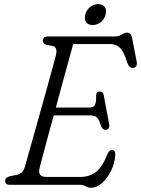

<svg xmlns="http://www.w3.org/2000/svg" viewBox="-20 -872 666 906"><path d="M357.5 0H25Q13.5 0 8.8 -5.5Q4 -11 4.5 -19Q4.5 -34.5 25 -40L57 -46.5Q72.5 -50 82 -58Q91.5 -66 97 -84Q100.5 -95.5 111.2 -133.8Q122 -172 137.2 -226.5Q152.5 -281 169.5 -341.2Q186.5 -401.5 202 -457.5Q217.5 -513.5 228.8 -555Q240 -596.5 244 -612Q248 -628.5 244.8 -640Q241.5 -651.5 230.5 -654.5L200 -660.5Q182 -666 182 -679Q182 -700 207 -700H523Q541 -700 554.2 -709Q567.5 -718 580 -718Q598.5 -718 603.5 -692.5L625 -581Q627.5 -567 622.5 -559.8Q617.5 -552.5 608.5 -551.5Q589 -550 579.5 -578.5Q564.5 -629 545.8 -646.5Q527 -664 502 -664H325.5Q319 -641.5 306.2 -594.8Q293.5 -548 277 -487.8Q260.5 -427.5 243.5 -364.5H400.5Q419.5 -364.5 427.2 -376Q435 -387.5 433.5 -423Q435.5 -440 450 -440Q459.5 -440 464 -435Q468.5 -430 469.5 -422.5L495 -286.5Q497.5 -272.5 492 -266Q486.5 -259.5 478 -259.5Q463 -259.5 456 -279Q447 -310.5 436.2 -319Q425.5 -327.5 405.5 -327.5H233.5Q217 -268 202.8 -215.2Q188.5 -162.5 179 -126.2Q169.5 -90 167 -80Q155.5 -37 199 -37H357.5Q402 -37 432.5 -60Q463 -83 487 -145.5Q495.5 -164 508 -164Q524.5 -164 524 -141Q521.5 -101 504 -65.8Q486.5 -30.5 461.2 -8.2Q436 14 409 14Q395.5 14 384.5 7Q373.5 0 357.5 0ZM417.5 -754Q395.5 -754 386.2 -768Q377 -782 382.5 -803.5Q388 -824.5 404.8 -838.5Q421.5 -852.5 443.5 -852.5Q465.5 -852.5 474.8 -838.5Q484 -824.5 478.5 -803.5Q473 -782 456.2 -768Q439.5 -754 417.5 -754Z"/></svg>

Font: Fraunces 72pt SuperSoft Light
Style: Italic
Weight: 300
Italic angle: -16°
Version: Version 1.000;[b76b70a41]